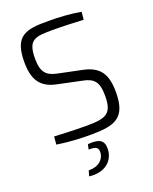

<svg xmlns="http://www.w3.org/2000/svg" viewBox="-170 -794 898 1126"><g transform="rotate(-20 279.5 -231.0)"><path d="M341 -304C409 -291 437 -265 437 -175C437 -65 398 -48 282 -47C219 -47 177 -48 74 -53L70 -4C160 10 231 11 280 11C432 11 504 -13 504 -174C504 -285 469 -342 364 -363L220 -393C153 -406 125 -435 125 -520C125 -639 170 -643 280 -643C343 -643 412 -640 471 -637L476 -685C410 -697 341 -701 277 -701C128 -703 59 -684 59 -522C59 -414 95 -355 194 -335ZM238 88C285 88 298 97 297 126C296 170 258 205 197 203L187 237C279 249 343 200 345 122C346 66 313 51 245 57Z"/></g></svg>

Font: SnT
Style: Regular
Weight: 300
Designer: Natanael Gama
Version: Version 1.001;PS 001.001;hotconv 1.0.70;makeotf.lib2.5.58329